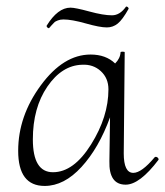

<svg xmlns="http://www.w3.org/2000/svg" viewBox="-20 -570 517 602"><path d="M134 -482Q134 -481 131.5 -482Q129 -483 127.5 -485Q126 -487 126 -489Q161 -546 201 -546Q216 -546 260 -534Q304 -522 331 -522Q356 -522 375 -549Q376 -550 378.5 -549Q381 -548 382.5 -545.5Q384 -543 383 -542Q364 -508 349 -496Q334 -484 315 -484Q293 -484 249 -496.5Q205 -509 179 -509Q169 -509 161.5 -506Q154 -503 151.5 -501Q149 -499 142 -491Q135 -483 134 -482ZM465 -77Q467 -79 470.5 -78Q474 -77 476 -74Q478 -71 477 -69Q418 9 374 9Q321 9 323 -65L325 -202Q290 -106 235.5 -46.5Q181 13 120 13Q37 13 37 -97Q37 -206 108 -302.5Q179 -399 264 -399Q312 -399 341 -371Q357 -387 358 -406Q358 -408 364.5 -408Q371 -408 371 -406L368 -89Q368 -28 398 -28Q424 -28 465 -77ZM146 -30Q211 -30 265.5 -117Q320 -204 320 -290Q320 -325 296 -347Q272 -369 237 -367Q174 -365 128.5 -298.5Q83 -232 83 -133Q83 -30 146 -30Z"/></svg>

Font: Cormorant Upright Light
Style: Regular
Weight: 300
Designer: Christian Thalmann (Catharsis Fonts)
Foundry: Catharsis Fonts
Version: Version 3.302;PS 003.302;hotconv 1.0.88;makeotf.lib2.5.64775